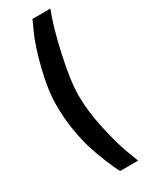

<svg xmlns="http://www.w3.org/2000/svg" viewBox="-227 -791 742 957"><g transform="rotate(-30 144.5 -312.5)"><path d="M194 -526Q163 -388 163 -301Q163 -214 186.5 -107.5Q210 -1 234 62L258 125H155Q141 102 119 48.5Q97 -5 82 -52.5Q67 -100 55 -168.5Q43 -237 43 -320Q43 -403 71 -515Q99 -627 127 -688L155 -750H258Q224 -664 194 -526Z"/></g></svg>

Font: Titillium Web[RUS by Daymarius]
Style: Regular
Weight: 600
Designer: Cyrillization by Daymarius
Foundry: Cyrillization by Daymarius
Version: Version 1.002 September 11, 2018